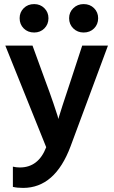

<svg xmlns="http://www.w3.org/2000/svg" viewBox="-20 -730 557 939"><path d="M325 -14Q249 189 93 189Q64 189 43 184V85Q59 89 77 89Q168 89 206 -10L6 -507H139L198 -345Q225 -273 241.5 -224Q258 -175 262 -162L265 -148Q275 -183 329 -345L382 -507H508ZM460 -641Q460 -611 440 -591Q420 -571 389 -571Q359 -571 338.5 -591Q318 -611 318 -641Q318 -670 338.5 -690Q359 -710 389 -710Q420 -710 440 -690Q460 -670 460 -641ZM217 -641Q217 -611 197 -591Q177 -571 147 -571Q116 -571 96 -591Q76 -611 76 -641Q76 -670 96 -690Q116 -710 147 -710Q177 -710 197 -690Q217 -670 217 -641Z"/></svg>

Font: Hind Siliguri SemiBold
Style: Regular
Weight: 600
Designer: Jyotish Sonowal
Foundry: Indian Type Foundry
Version: Version 1.001;PS 1.0;hotconv 1.0.86;makeotf.lib2.5.63406; tt